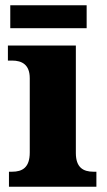

<svg xmlns="http://www.w3.org/2000/svg" viewBox="-20 -709 405 729"><path d="M19 -602H309V-689H19ZM14 0H346V-57H335C296 -57 268 -73 268 -128V-536H10V-479H26C64 -479 93 -463 93 -412V-130C93 -73 65 -57 26 -57H14Z"/></svg>

Font: Noto Serif Myanmar ExtraBold
Style: Regular
Weight: 800
Designer: Ben Mitchell and the Monotype Design Team
Foundry: Monotype Imaging Inc.
Version: Version 2.106